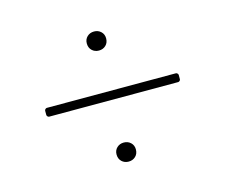

<svg xmlns="http://www.w3.org/2000/svg" viewBox="-72 -639 743 633"><g transform="rotate(-15 300.0 -322.0)"><path d="M262 -512Q262 -526 271.5 -535Q281 -544 295 -544Q309 -544 318.5 -535Q328 -526 328 -512Q328 -497 318.5 -488Q309 -479 295 -479Q281 -479 271.5 -488Q262 -497 262 -512ZM80 -311Q77 -311 74.5 -313.5Q72 -316 72 -319V-333Q72 -336 74.5 -338.5Q77 -341 80 -341H520Q523 -341 525.5 -338.5Q528 -336 528 -333V-319Q528 -316 525.5 -313.5Q523 -311 520 -311ZM262 -133Q262 -147 271.5 -156Q281 -165 295 -165Q309 -165 318.5 -156Q328 -147 328 -133Q328 -118 318.5 -109Q309 -100 295 -100Q281 -100 271.5 -109Q262 -118 262 -133Z"/></g></svg>

Font: LINE Seed Sans KR Thin
Style: Regular
Weight: 250
Designer: LINE BX Design & Sandoll Inc & Dalton Maag Ltd
Foundry: Sandoll Inc.
Version: Version 1.000